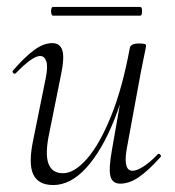

<svg xmlns="http://www.w3.org/2000/svg" viewBox="-20 -519 502 552"><path d="M133 13Q90 13 75.5 -18Q61 -49 76 -119L112 -297Q118 -328 113 -343Q108 -358 95 -358Q84 -358 66 -345Q48 -332 26 -309Q22 -305 18 -309Q14 -313 18 -317Q51 -355 78 -375Q105 -395 130 -395Q153 -395 159.5 -373.5Q166 -352 154 -297L122 -138Q109 -78 119 -49.5Q129 -21 161 -21Q194 -21 230.5 -63Q267 -105 299.5 -185.5Q332 -266 353 -380L364 -379Q344 -263 308.5 -174.5Q273 -86 228 -36.5Q183 13 133 13ZM326 9Q303 9 297.5 -12.5Q292 -34 302 -89L353 -380Q355 -394 379 -394Q392 -394 396 -392.5Q400 -391 400 -388Q400 -385 395 -361.5Q390 -338 385 -312L344 -89Q334 -28 361 -28Q373 -28 392 -40Q411 -52 433 -75Q436 -79 440.5 -74.5Q445 -70 441 -67Q407 -29 379.5 -10Q352 9 326 9ZM132 -474Q129 -474 127.5 -480.5Q126 -487 127.5 -493Q129 -499 132 -499H383Q387 -499 388 -493Q389 -487 388 -480.5Q387 -474 383 -474Z"/></svg>

Font: Cormorant Garamond Light
Style: Italic
Weight: 300
Italic angle: -10°
Designer: Christian Thalmann (Catharsis Fonts)
Foundry: Catharsis Fonts
Version: Version 4.001